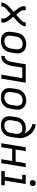

<svg xmlns="http://www.w3.org/2000/svg" viewBox="1634 -2408 783 4090"><g transform="rotate(90 2025.0 -363.5)"><path d="M32 0 36 -26Q40 -48 50.5 -69.5Q61 -91 75 -110Q89 -129 105.5 -147Q122 -165 139 -181L233 -264L170 -344Q170 -344 170 -344Q170 -344 170 -344L169 -345Q157 -360 146 -377Q135 -394 126.5 -412.5Q118 -431 114 -451.5Q110 -472 113 -494L118 -520H201L197 -494Q195 -479 197.5 -464.5Q200 -450 205.5 -437Q211 -424 218.5 -412Q226 -400 235 -390L292 -317L379 -394Q382 -396 384.5 -398.5Q387 -401 390 -403Q390 -403 390 -403Q390 -403 390 -403Q401 -413 411 -423Q421 -433 429.5 -444.5Q438 -456 445 -468.5Q452 -481 454 -494L458 -520H542L537 -494Q534 -472 523 -450.5Q512 -429 498 -410Q484 -391 468 -373Q452 -355 434 -339L340 -256L404 -176Q404 -176 404 -176Q404 -176 404 -176V-175Q417 -160 428 -143Q439 -126 447 -107.5Q455 -89 459.5 -68.5Q464 -48 460 -26L456 0H372L376 -26Q379 -41 376 -55.5Q373 -70 367.5 -83Q362 -96 354.5 -108Q347 -120 339 -130L281 -203L194 -126Q192 -124 189 -121.5Q186 -119 184 -117Q184 -117 184 -117Q184 -117 184 -117Q173 -107 163 -97Q153 -87 144 -75.5Q135 -64 128.5 -51.5Q122 -39 120 -26L115 0Z M853 8Q822 8 791.5 2Q761 -4 735.5 -18.5Q710 -33 692 -56.5Q674 -80 665.5 -108Q657 -136 657 -167.5Q657 -199 662 -230L678 -330Q683 -357 692.5 -384.5Q702 -412 719.5 -436Q737 -460 760.5 -478.5Q784 -497 811 -508.5Q838 -520 865.5 -525.5Q893 -531 921 -531Q953 -531 982.5 -523.5Q1012 -516 1037.5 -501.5Q1063 -487 1081 -464Q1099 -441 1108 -412.5Q1117 -384 1117 -352.5Q1117 -321 1112 -290L1095 -190Q1091 -163 1081 -136Q1071 -109 1054 -85Q1037 -61 1013.5 -42Q990 -23 963 -11.5Q936 0 908 4Q880 8 853 8ZM854 -66Q873 -66 891.5 -69Q910 -72 928 -80Q946 -88 961 -101.5Q976 -115 987 -131Q998 -147 1004.5 -165.5Q1011 -184 1014 -202L1030 -302Q1033 -322 1033.5 -341Q1034 -360 1029.5 -378Q1025 -396 1015 -411.5Q1005 -427 989.5 -437Q974 -447 955.5 -451Q937 -455 917 -455Q899 -455 880.5 -451.5Q862 -448 844.5 -439.5Q827 -431 812 -418Q797 -405 786 -388.5Q775 -372 769 -354Q763 -336 760 -318L743 -218Q740 -199 739.5 -179.5Q739 -160 743.5 -142Q748 -124 758 -109Q768 -94 783 -84Q798 -74 816.5 -70Q835 -66 854 -66Z M1166 0 1178 -74Q1194 -74 1209.5 -78Q1225 -82 1238.5 -92.5Q1252 -103 1261.5 -117Q1271 -131 1278 -146Q1285 -161 1289.5 -176.5Q1294 -192 1297 -207.5Q1300 -223 1303 -238.5Q1306 -254 1308 -270Q1309 -273 1309.5 -275.5Q1310 -278 1310 -281L1350 -520H1742L1656 0H1572L1646 -447H1421L1392 -269Q1388 -245 1383.5 -221.5Q1379 -198 1372.5 -174.5Q1366 -151 1357 -128Q1348 -105 1334 -84Q1320 -63 1301.5 -45.5Q1283 -28 1260 -17Q1237 -6 1213 -3Q1189 0 1166 0Z M2053 8Q2022 8 1991.5 2Q1961 -4 1935.5 -18.5Q1910 -33 1892 -56.5Q1874 -80 1865.5 -108Q1857 -136 1857 -167.5Q1857 -199 1862 -230L1878 -330Q1883 -357 1892.5 -384.5Q1902 -412 1919.5 -436Q1937 -460 1960.5 -478.5Q1984 -497 2011 -508.5Q2038 -520 2065.5 -525.5Q2093 -531 2121 -531Q2153 -531 2182.5 -523.5Q2212 -516 2237.5 -501.5Q2263 -487 2281 -464Q2299 -441 2308 -412.5Q2317 -384 2317 -352.5Q2317 -321 2312 -290L2295 -190Q2291 -163 2281 -136Q2271 -109 2254 -85Q2237 -61 2213.5 -42Q2190 -23 2163 -11.5Q2136 0 2108 4Q2080 8 2053 8ZM2054 -66Q2073 -66 2091.5 -69Q2110 -72 2128 -80Q2146 -88 2161 -101.5Q2176 -115 2187 -131Q2198 -147 2204.5 -165.5Q2211 -184 2214 -202L2230 -302Q2233 -322 2233.5 -341Q2234 -360 2229.5 -378Q2225 -396 2215 -411.5Q2205 -427 2189.5 -437Q2174 -447 2155.5 -451Q2137 -455 2117 -455Q2099 -455 2080.5 -451.5Q2062 -448 2044.5 -439.5Q2027 -431 2012 -418Q1997 -405 1986 -388.5Q1975 -372 1969 -354Q1963 -336 1960 -318L1943 -218Q1940 -199 1939.5 -179.5Q1939 -160 1943.5 -142Q1948 -124 1958 -109Q1968 -94 1983 -84Q1998 -74 2016.5 -70Q2035 -66 2054 -66Z M2653 8Q2622 8 2591.5 2Q2561 -4 2535.5 -18.5Q2510 -33 2492 -56.5Q2474 -80 2465.5 -108Q2457 -136 2457 -167.5Q2457 -199 2462 -230L2478 -330Q2483 -357 2492.5 -383Q2502 -409 2519 -432.5Q2536 -456 2559 -474Q2582 -492 2608 -503Q2634 -514 2661 -518.5Q2688 -523 2716 -523Q2745 -523 2772.5 -516Q2800 -509 2821 -492Q2809 -525 2789 -553Q2769 -581 2743 -603.5Q2717 -626 2685 -641.5Q2653 -657 2619 -663L2634 -735Q2671 -729 2705.5 -715.5Q2740 -702 2770 -682Q2800 -662 2825 -636Q2850 -610 2869 -580Q2888 -550 2901 -515Q2914 -480 2919 -443Q2924 -406 2921 -367.5Q2918 -329 2912 -290L2895 -190Q2891 -163 2881 -136Q2871 -109 2854 -85Q2837 -61 2813.5 -42Q2790 -23 2763 -11.5Q2736 0 2708 4Q2680 8 2653 8ZM2654 -66Q2673 -66 2691.5 -69Q2710 -72 2728 -80Q2746 -88 2761 -101.5Q2776 -115 2787 -131Q2798 -147 2804.5 -165.5Q2811 -184 2814 -202L2829 -296Q2832 -316 2832.5 -335Q2833 -354 2828.5 -372Q2824 -390 2814 -405.5Q2804 -421 2789 -431Q2774 -441 2755.5 -445Q2737 -449 2717 -449Q2699 -449 2681 -446Q2663 -443 2645.5 -435.5Q2628 -428 2612.5 -415.5Q2597 -403 2586 -387Q2575 -371 2569 -353.5Q2563 -336 2560 -318L2543 -218Q2540 -199 2539.5 -179.5Q2539 -160 2543.5 -142Q2548 -124 2558 -109Q2568 -94 2583 -84Q2598 -74 2616.5 -70Q2635 -66 2654 -66Z M3032 0 3118 -520H3201L3166 -305H3423L3458 -520H3542L3456 0H3372L3410 -232H3154L3115 0Z M3625 0V-74H3744L3805 -447H3706V-520H3901L3827 -74H3927V0ZM3880 -608Q3865 -608 3851 -613Q3837 -618 3828.5 -629.5Q3820 -641 3818 -655.5Q3816 -670 3818 -685Q3820 -695 3825.5 -705Q3831 -715 3840 -721.5Q3849 -728 3859 -730.5Q3869 -733 3880 -733Q3895 -733 3908.5 -727.5Q3922 -722 3930.5 -710.5Q3939 -699 3941 -684.5Q3943 -670 3941 -655Q3939 -645 3934 -635Q3929 -625 3920 -618.5Q3911 -612 3900.5 -610Q3890 -608 3880 -608Z"/></g></svg>

Font: Zed Sans Extended
Style: Italic
Weight: 400
Width: 7
Italic angle: -9°
Designer: Belleve Invis
Foundry: Belleve Invis
Version: Version 1.0.0; ttfautohint (v1.8.4)